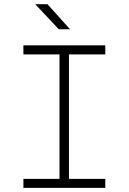

<svg xmlns="http://www.w3.org/2000/svg" viewBox="-20 -914 626 934"><path d="M93.8 0V-43.9H269.5V-649.4H93.8V-693.4H492.2V-649.4H315.4V-43.9H492.2V0ZM266.1 -771.5 151.4 -893.6H210.9L320.8 -771.5Z"/></svg>

Font: Cascadia Code NF ExtraLight
Style: Regular
Weight: 200
Monospace: yes
Designer: Aaron Bell
Foundry: Saja Typeworks
Version: Version 2404.023; ttfautohint (v1.8.4)